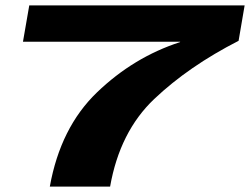

<svg xmlns="http://www.w3.org/2000/svg" viewBox="-20 -695 931 715"><path d="M165.5 0H390Q426 -204.5 554.2 -326.2Q682.5 -448 868.5 -543L891 -675H89L65.5 -539.5H651L650 -538Q477.5 -482 341.2 -351Q205 -220 165.5 0Z"/></svg>

Font: Anybody ExtraExpanded
Style: Bold Italic
Weight: 700
Width: 8
Italic angle: -10°
Version: Version 1.113;gftools[0.9.25]